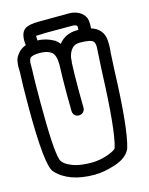

<svg xmlns="http://www.w3.org/2000/svg" viewBox="-131 -982 823 1063"><g transform="rotate(-15 280.0 -450.0)"><path d="M278 -69Q326 -69 376 -87Q418 -103 422 -115Q451 -212 463 -532L469 -644Q471 -667 471 -685Q470 -703 463 -712Q450 -728 384 -728Q355 -727 341 -710Q316 -681 316 -635L315 -634Q312 -576 312 -470Q312 -420 313 -375Q313 -361 303.5 -350.5Q294 -340 277 -340Q264 -340 254.5 -349Q245 -358 244 -373Q243 -420 243 -470Q243 -575 246 -638Q246 -695 223 -712.5Q200 -730 157 -730Q116 -730 102 -718Q93 -706 93 -683V-658Q90 -590 90 -462Q90 -194 109 -134Q118 -105 170 -85Q211 -69 278 -69ZM467 -788Q533 -767 539 -702L540 -675Q540 -648 537 -628L532 -529Q521 -201 488 -93Q467 -45 399.5 -22.5Q332 0 278 0Q130 0 59 -78Q20 -117 20 -458Q20 -582 24 -660L23 -682Q23 -696 26.5 -718.5Q30 -741 53 -766Q69 -783 94 -792Q92 -804 92 -818Q92 -867 119 -884Q142 -899 197 -899L368 -900Q402 -900 427 -886Q452 -872 462 -849L463 -848Q468 -833 468 -812Q468 -799 467 -788ZM397 -798Q398 -804 398 -814Q398 -818 397 -821Q389 -829 370 -829H212L197 -828Q172 -828 162 -827Q162 -809 163 -800Q210 -800 258 -773Q272 -763 283 -749Q322 -798 388 -798Z"/></g></svg>

Font: Bubblez Graffiti
Style: Regular
Weight: 400
Designer: GGBotNet
Foundry: GGBotNet
Version: 1.00